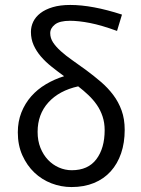

<svg xmlns="http://www.w3.org/2000/svg" viewBox="-20 -744 571 776"><path d="M269 12Q227 12 188 -3Q149 -18 119 -46.5Q89 -75 70.5 -116Q52 -157 52 -209Q52 -253 66.5 -289.5Q81 -326 106 -354.5Q131 -383 165.5 -403.5Q200 -424 239 -436Q213 -455 188.5 -474.5Q164 -494 145.5 -515.5Q127 -537 116 -561.5Q105 -586 105 -615Q105 -637 114.5 -656.5Q124 -676 143.5 -691Q163 -706 193 -715Q223 -724 264 -724Q353 -724 473 -685L453 -619Q390 -642 344 -651Q298 -660 263 -660Q221 -660 202 -645Q183 -630 183 -610Q183 -590 194.5 -572.5Q206 -555 226 -537Q246 -519 272.5 -500.5Q299 -482 329 -460Q360 -437 388 -413Q416 -389 437.5 -360.5Q459 -332 471.5 -297.5Q484 -263 484 -219Q484 -167 469.5 -124.5Q455 -82 427.5 -51.5Q400 -21 360 -4.5Q320 12 269 12ZM270 -56Q336 -56 369.5 -100.5Q403 -145 403 -218Q403 -248 394.5 -273.5Q386 -299 371.5 -320Q357 -341 337.5 -359.5Q318 -378 296 -395Q219 -378 175.5 -330Q132 -282 132 -211Q132 -175 143.5 -146.5Q155 -118 174 -98Q193 -78 218 -67Q243 -56 270 -56Z"/></svg>

Font: Source Sans Pro
Style: Regular
Weight: 400
Designer: Paul D. Hunt
Foundry: Adobe Systems Incorporated
Version: Version 2.021;PS 2.000;hotconv 1.0.86;makeotf.lib2.5.63406